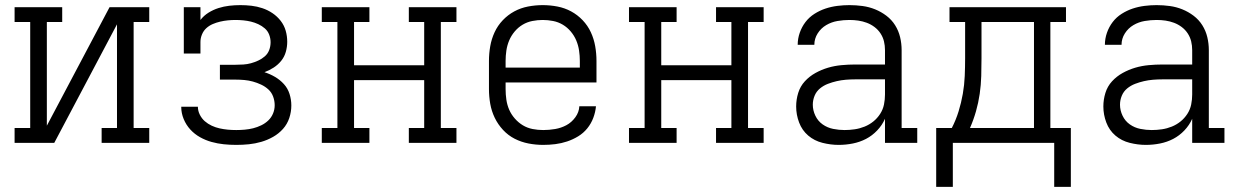

<svg xmlns="http://www.w3.org/2000/svg" viewBox="-20 -558 4840 750"><path d="M37 0V-58H98V-472H37V-530H223V-472H163V-67L408 -530H563V-472H502V-58H563V0H377V-58H437V-463L192 0Z M903 8Q878 8 854 5.5Q830 3 806.5 -3.5Q783 -10 761.5 -22Q740 -34 723.5 -52Q707 -70 697.5 -93Q688 -116 688 -140Q688 -140 688 -140.5Q688 -141 688 -141H753Q753 -141 753 -141Q753 -141 753 -141Q753 -125 760.5 -110Q768 -95 780 -84.5Q792 -74 807 -67Q822 -60 838 -56.5Q854 -53 870 -51.5Q886 -50 903 -50Q919 -50 936 -51.5Q953 -53 969 -57Q985 -61 1000.5 -68.5Q1016 -76 1028 -87.5Q1040 -99 1046.5 -114.5Q1053 -130 1053 -147Q1053 -164 1047 -180.5Q1041 -197 1028.5 -208.5Q1016 -220 1000 -227.5Q984 -235 967.5 -239.5Q951 -244 934 -245.5Q917 -247 900 -247H839V-305H900Q915 -305 930.5 -306Q946 -307 960.5 -311Q975 -315 989 -321.5Q1003 -328 1014.5 -338Q1026 -348 1031.5 -362.5Q1037 -377 1037 -393Q1037 -408 1031.5 -422.5Q1026 -437 1014.5 -447Q1003 -457 989 -463.5Q975 -470 960.5 -473.5Q946 -477 930.5 -478.5Q915 -480 900 -480Q885 -480 870 -478.5Q855 -477 840 -473.5Q825 -470 811 -464Q797 -458 786 -448Q775 -438 769 -423.5Q763 -409 763 -394V-349H698V-530H763V-480Q776 -497 794.5 -508.5Q813 -520 833.5 -526.5Q854 -533 875.5 -535.5Q897 -538 919 -538Q941 -538 962.5 -535.5Q984 -533 1005 -526Q1026 -519 1044.5 -506.5Q1063 -494 1076.5 -476.5Q1090 -459 1096 -438Q1102 -417 1102 -395Q1102 -375 1096.5 -355.5Q1091 -336 1078.5 -320.5Q1066 -305 1049 -294Q1032 -283 1013 -276Q1035 -269 1054.5 -257.5Q1074 -246 1089 -229.5Q1104 -213 1111 -191Q1118 -169 1118 -146Q1118 -121 1110 -97Q1102 -73 1085.5 -54.5Q1069 -36 1047 -23.5Q1025 -11 1001 -4Q977 3 952.5 5.5Q928 8 903 8Z M1237 0V-58H1298V-472H1237V-530H1423V-472H1363V-303H1637V-472H1577V-530H1763V-472H1702V-58H1763V0H1577V-58H1637V-245H1363V-58H1423V0Z M2102 8Q2073 8 2044.5 2.5Q2016 -3 1990.5 -16Q1965 -29 1945 -50.5Q1925 -72 1912.5 -98Q1900 -124 1895 -152.5Q1890 -181 1890 -210V-320Q1890 -349 1895 -377.5Q1900 -406 1912 -432Q1924 -458 1944 -479Q1964 -500 1989 -513.5Q2014 -527 2042.5 -532.5Q2071 -538 2100 -538Q2129 -538 2157.5 -532.5Q2186 -527 2211 -513.5Q2236 -500 2256 -479Q2276 -458 2288 -432Q2300 -406 2305 -377.5Q2310 -349 2310 -320V-236H1955V-210Q1955 -189 1958 -168.5Q1961 -148 1969 -129.5Q1977 -111 1991 -95Q2005 -79 2022.5 -68.5Q2040 -58 2060.5 -54Q2081 -50 2102 -50Q2125 -50 2148.5 -54Q2172 -58 2192.5 -69Q2213 -80 2227.5 -100Q2242 -120 2243 -143H2308Q2306 -120 2297.5 -97.5Q2289 -75 2274 -56.5Q2259 -38 2238.5 -25.5Q2218 -13 2195.5 -5.5Q2173 2 2149.5 5Q2126 8 2102 8ZM1955 -294H2245V-320Q2245 -340 2242 -360.5Q2239 -381 2231 -400Q2223 -419 2209.5 -435Q2196 -451 2178.5 -461.5Q2161 -472 2140.5 -476Q2120 -480 2100 -480Q2080 -480 2059.5 -476Q2039 -472 2021.5 -461.5Q2004 -451 1990.5 -435Q1977 -419 1969 -400Q1961 -381 1958 -360.5Q1955 -340 1955 -320Z M2437 0V-58H2498V-472H2437V-530H2623V-472H2563V-303H2837V-472H2777V-530H2963V-472H2902V-58H2963V0H2777V-58H2837V-245H2563V-58H2623V0Z M3256 8Q3225 8 3193 0Q3161 -8 3137 -28.5Q3113 -49 3101.5 -79.5Q3090 -110 3090 -142Q3090 -169 3098 -195Q3106 -221 3124 -240.5Q3142 -260 3165.5 -273Q3189 -286 3214.5 -293.5Q3240 -301 3267 -303.5Q3294 -306 3320 -306H3437V-362Q3437 -380 3433 -396.5Q3429 -413 3419.5 -427.5Q3410 -442 3396 -452.5Q3382 -463 3366 -469Q3350 -475 3333 -477.5Q3316 -480 3298 -480Q3275 -480 3251.5 -476Q3228 -472 3207.5 -460Q3187 -448 3174 -427.5Q3161 -407 3161 -383H3096Q3096 -407 3104 -430Q3112 -453 3126.5 -472Q3141 -491 3161.5 -504Q3182 -517 3204.5 -524.5Q3227 -532 3251 -535Q3275 -538 3298 -538Q3324 -538 3349.5 -534.5Q3375 -531 3398.5 -521.5Q3422 -512 3442.5 -496.5Q3463 -481 3476.5 -459.5Q3490 -438 3496 -413Q3502 -388 3502 -362V-58H3563V0H3437V-94Q3426 -69 3406.5 -48.5Q3387 -28 3363 -15.5Q3339 -3 3311.5 2.5Q3284 8 3256 8ZM3279 -50Q3299 -50 3319 -53Q3339 -56 3357.5 -63.5Q3376 -71 3391.5 -83.5Q3407 -96 3418 -113Q3429 -130 3433 -149.5Q3437 -169 3437 -189V-248H3320Q3302 -248 3284 -246.5Q3266 -245 3248.5 -241Q3231 -237 3214 -230.5Q3197 -224 3183 -212.5Q3169 -201 3162 -184Q3155 -167 3155 -149Q3155 -127 3165 -106Q3175 -85 3193.5 -72Q3212 -59 3234.5 -54.5Q3257 -50 3279 -50Z M3702 172H3637V-58H3698Q3714 -89 3724.5 -123Q3735 -157 3741 -191.5Q3747 -226 3748.5 -261Q3750 -296 3750 -331V-472H3689V-530H4144V-472H4083V-58H4163V172H4098V0H3702ZM4019 -58V-472H3814V-331Q3814 -296 3813 -261Q3812 -226 3807 -191.5Q3802 -157 3792.5 -123.5Q3783 -90 3769 -58Z M4456 8Q4425 8 4393 0Q4361 -8 4337 -28.5Q4313 -49 4301.5 -79.5Q4290 -110 4290 -142Q4290 -169 4298 -195Q4306 -221 4324 -240.5Q4342 -260 4365.5 -273Q4389 -286 4414.5 -293.5Q4440 -301 4467 -303.5Q4494 -306 4520 -306H4637V-362Q4637 -380 4633 -396.5Q4629 -413 4619.5 -427.5Q4610 -442 4596 -452.5Q4582 -463 4566 -469Q4550 -475 4533 -477.5Q4516 -480 4498 -480Q4475 -480 4451.5 -476Q4428 -472 4407.5 -460Q4387 -448 4374 -427.5Q4361 -407 4361 -383H4296Q4296 -407 4304 -430Q4312 -453 4326.5 -472Q4341 -491 4361.5 -504Q4382 -517 4404.5 -524.5Q4427 -532 4451 -535Q4475 -538 4498 -538Q4524 -538 4549.5 -534.5Q4575 -531 4598.5 -521.5Q4622 -512 4642.5 -496.5Q4663 -481 4676.5 -459.5Q4690 -438 4696 -413Q4702 -388 4702 -362V-58H4763V0H4637V-94Q4626 -69 4606.5 -48.5Q4587 -28 4563 -15.5Q4539 -3 4511.5 2.5Q4484 8 4456 8ZM4479 -50Q4499 -50 4519 -53Q4539 -56 4557.5 -63.5Q4576 -71 4591.5 -83.5Q4607 -96 4618 -113Q4629 -130 4633 -149.5Q4637 -169 4637 -189V-248H4520Q4502 -248 4484 -246.5Q4466 -245 4448.5 -241Q4431 -237 4414 -230.5Q4397 -224 4383 -212.5Q4369 -201 4362 -184Q4355 -167 4355 -149Q4355 -127 4365 -106Q4375 -85 4393.5 -72Q4412 -59 4434.5 -54.5Q4457 -50 4479 -50Z"/></svg>

Font: Iosevka Curly Slab LtEx
Style: Regular
Weight: 300
Width: 7
Monospace: yes
Designer: Belleve Invis
Foundry: Belleve Invis
Version: Version 11.1.0; ttfautohint (v1.8.3)